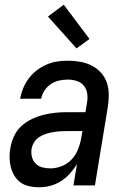

<svg xmlns="http://www.w3.org/2000/svg" viewBox="-20 -785 540 813"><path d="M145 8Q124 8 103.5 3.5Q83 -1 67.5 -12Q52 -23 41.5 -40Q31 -57 26 -76.5Q21 -96 20.5 -116.5Q20 -137 24 -159Q28 -183 39 -207.5Q50 -232 70 -250.5Q90 -269 114 -280.5Q138 -292 163.5 -298.5Q189 -305 214 -307.5Q239 -310 264 -310H342L348 -348Q352 -368 349.5 -387.5Q347 -407 335.5 -421.5Q324 -436 305.5 -442Q287 -448 267 -448Q249 -448 230.5 -444Q212 -440 195.5 -429Q179 -418 168.5 -401.5Q158 -385 154 -367H65Q69 -389 78 -411Q87 -433 101.5 -452.5Q116 -472 135.5 -487Q155 -502 177 -511.5Q199 -521 221.5 -524.5Q244 -528 267 -528Q293 -528 319 -523.5Q345 -519 367 -508Q389 -497 406 -479Q423 -461 431.5 -437.5Q440 -414 440.5 -387.5Q441 -361 437 -335L382 0H291L306 -90Q293 -69 276 -50Q259 -31 237.5 -17.5Q216 -4 192 2Q168 8 145 8ZM193 -72Q217 -72 241.5 -81.5Q266 -91 283.5 -110Q301 -129 310.5 -153Q320 -177 324 -201L329 -230H264Q249 -230 234.5 -229Q220 -228 205 -225.5Q190 -223 175.5 -218.5Q161 -214 147.5 -205.5Q134 -197 125.5 -184Q117 -171 114 -156Q111 -138 115 -121.5Q119 -105 130.5 -93Q142 -81 158.5 -76.5Q175 -72 193 -72ZM304 -580 183 -715 250 -765 359 -620Z"/></svg>

Font: Iosevka SS04 Medium Oblique
Style: Regular
Weight: 500
Italic angle: -9°
Monospace: yes
Designer: Belleve Invis
Foundry: Belleve Invis
Version: Version 19.0.0; ttfautohint (v1.8.4)